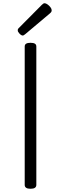

<svg xmlns="http://www.w3.org/2000/svg" viewBox="-20 -1155 378 1189"><path d="M169 14Q151 14 142 8Q133 2 133 -10V-867Q133 -879 142 -884.5Q151 -890 169 -890Q187 -890 196 -884.5Q205 -879 205 -867V-10Q205 2 196 8Q187 14 169 14ZM121 -935Q112 -935 101 -946.5Q90 -958 90 -966Q90 -970 90.5 -973Q91 -976 96 -981L239 -1125Q244 -1129 247.5 -1132Q251 -1135 256 -1135Q264 -1135 274.5 -1127.5Q285 -1120 292.5 -1110Q300 -1100 300 -1092Q300 -1086 298 -1082Q296 -1078 289 -1072L137 -944Q132 -940 128 -937.5Q124 -935 121 -935Z"/></svg>

Font: Playwrite GB S Light
Style: Regular
Weight: 300
Designer: Veronika Burian, José Scaglione
Foundry: TypeTogether
Version: Version 1.002